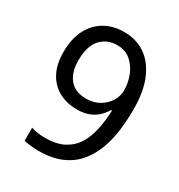

<svg xmlns="http://www.w3.org/2000/svg" viewBox="-174 -840 899 966"><g transform="rotate(30 275.5 -357.0)"><path d="M190 10Q171 10 147 7.5Q123 5 106 1V-75Q123 -69 144.5 -66Q166 -63 187 -63Q253 -63 296 -86Q339 -109 363 -148.5Q387 -188 398 -240Q409 -292 411 -350H405Q392 -327 371.5 -308Q351 -289 322.5 -278Q294 -267 255 -267Q194 -267 148 -292.5Q102 -318 77 -366.5Q52 -415 52 -484Q52 -559 78.5 -612.5Q105 -666 154 -695Q203 -724 269 -724Q335 -724 387.5 -690Q440 -656 471 -586Q502 -516 502 -409Q502 -348 494.5 -287.5Q487 -227 467 -173.5Q447 -120 412 -78.5Q377 -37 322.5 -13.5Q268 10 190 10ZM267 -337Q311 -337 344 -356.5Q377 -376 395 -406Q413 -436 413 -467Q413 -511 397 -552.5Q381 -594 349.5 -621.5Q318 -649 270 -649Q212 -649 175 -609Q138 -569 138 -484Q138 -416 170.5 -376.5Q203 -337 267 -337Z"/></g></svg>

Font: loriya25
Style: Book
Weight: 400
Designer: Jelle Bosma - Monotype Design Team
Foundry: Monotype Imaging Inc.
Version: Version 2.003